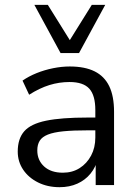

<svg xmlns="http://www.w3.org/2000/svg" viewBox="-20 -773 570 802"><path d="M228.7 8.9Q178.8 8.9 139.2 -10.8Q99.5 -30.5 76.8 -64.1Q54.1 -97.8 54.1 -139.7Q54.1 -193.7 81.3 -224.7Q108.5 -255.6 172.3 -268.8Q236.1 -282 345.8 -282H391.1V-228.6H347.4Q286.1 -228.6 245 -224.6Q204 -220.5 180 -210.9Q156 -201.3 145.9 -185.1Q135.8 -168.9 135.8 -144.6Q135.8 -103.7 164.4 -77.6Q193 -51.6 242.5 -51.6Q282.3 -51.6 312.6 -70.8Q342.9 -90 360.5 -123.1Q378.2 -156.2 378.2 -198.7V-313.1Q378.2 -374.8 353 -402.6Q327.8 -430.4 270.5 -430.4Q227.4 -430.4 186.3 -417.7Q145.1 -404.9 101.7 -377.3L74.1 -436.3Q100.1 -454.3 133 -467.6Q165.8 -480.8 201.9 -488.1Q237.9 -495.3 271.3 -495.3Q334.3 -495.3 375.3 -474.9Q416.2 -454.5 436.3 -412.9Q456.4 -371.3 456.4 -306.1V0H379.7V-113H389.3Q380.7 -75.4 358.3 -48Q336 -20.7 303.1 -5.9Q270.2 8.9 228.7 8.9ZM233 -551.3 123.5 -752.8H179.7L271.6 -605.4L363.5 -752.8H419.6L310.1 -551.3Z"/></svg>

Font: Nunito Sans 12pt ExtraLight
Style: Regular
Weight: 200
Designer: Vernon Adams
Foundry: Vernon Adams
Version: Version 3.101;gftools[0.9.27]